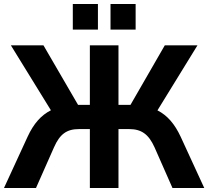

<svg xmlns="http://www.w3.org/2000/svg" viewBox="-21 -947 1049 967"><path d="M160.2 0 251 -205.1C280.3 -271.5 314.9 -296.9 377 -296.9H431.6V0H575.7V-296.9H629.4C691.4 -296.9 727.5 -271 757.3 -205.1L847.7 0H1007.8L888.7 -258.8C858.9 -322.3 822.3 -365.7 772 -391.1L973.6 -718.8H809.1L636.2 -418.9H575.7V-718.8H431.6V-418.9H372.1L197.8 -718.8H33.7L235.4 -391.6C186 -366.7 148.4 -324.2 118.2 -258.8L-1 0ZM662.1 -797.9V-926.8H535.6V-797.9ZM472.2 -797.9V-926.8H345.7V-797.9Z"/></svg>

Font: Winston
Style: Bold
Weight: 700
Designer: Vernon Adams, Kim Jin-seong, David Berlow, Cristiano Sobral
Foundry: The Winston Project Authors
Version: Version 3.004